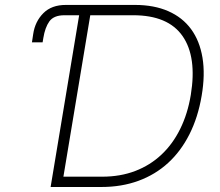

<svg xmlns="http://www.w3.org/2000/svg" viewBox="-20 -747 879 767"><path d="M107.6 -577.8 112.6 -610.8Q120 -661.2 153.4 -694.6Q186.1 -727.3 242.9 -727.3H519.2Q595.5 -727.3 652.2 -702.4Q708.8 -677.6 743.3 -630.7Q777.7 -583.8 788.9 -516.5Q800.1 -449.2 785.5 -364Q771 -278.4 736.9 -210.8Q702.8 -143.1 651.6 -96.2Q600.5 -49.4 533.2 -24.7Q465.9 0 384.9 0H182.2L296.2 -686.1H237.2Q195 -686.1 177.2 -661.6Q159.8 -637.1 153.1 -595.2L150.2 -577.8ZM233.3 -41.2H388.5Q460.6 -41.2 520.1 -63.9Q579.5 -86.6 624.8 -129.1Q670.1 -171.5 699.9 -232.1Q729.8 -292.6 742.2 -367.9Q767 -519.5 709.5 -602.6Q651.6 -686.1 512.1 -686.1H340.6Z"/></svg>

Font: Inter P Extra Light
Style: Italic
Weight: 200
Italic angle: 9.39999°
Designer: Rasmus Andersson
Foundry: rsms
Version: Version 3.018;git-588b23468